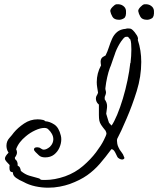

<svg xmlns="http://www.w3.org/2000/svg" viewBox="-20 -762 736 893"><path d="M304 94Q284 101 258 106Q232 111 204 111Q174 111 144 104.5Q114 98 89 84Q70 76 55 65.5Q40 55 40 41V40L39 39Q29 38 26.5 32.5Q24 27 24 20Q24 16 24 12.5Q24 9 25 6Q16 -4 9.5 -11Q3 -18 3 -25Q3 -35 20 -52L19 -53Q14 -61 12 -69Q10 -77 10 -84Q10 -105 23.5 -120Q37 -135 44 -145Q63 -168 92 -187.5Q121 -207 155 -207Q168 -207 181 -204Q186 -203 191 -198Q211 -197 232.5 -183Q254 -169 263 -131Q264 -127 264.5 -123Q265 -119 265 -114Q265 -95 256.5 -75.5Q248 -56 231.5 -43Q215 -30 190 -30Q171 -30 161 -39.5Q151 -49 145 -55Q138 -62 138 -67Q138 -77 153 -77Q163 -77 169 -72Q177 -66 184 -66Q196 -66 212 -79Q221 -88 224.5 -97Q228 -106 228 -114Q228 -127 221.5 -139Q215 -151 204 -161Q198 -167 186 -167Q168 -167 144 -156Q120 -145 100 -128Q84 -115 72.5 -100Q61 -85 55 -68Q57 -64 58 -60.5Q59 -57 59 -53Q59 -42 49 -29Q49 -25 50 -22Q64 -12 62 8Q70 12 73 18.5Q76 25 77 33Q96 49 116 55Q136 61 159 67Q163 68 165.5 70Q168 72 170 74Q175 75 180 75Q185 75 190 75Q234 75 283 58Q330 41 366 10Q402 -21 426.5 -53.5Q451 -86 463 -110.5Q475 -135 475 -139V-141Q475 -143 474 -146.5Q473 -150 471 -154Q457 -171 450.5 -181Q444 -191 442 -201Q440 -211 440 -228V-276L437 -278Q426 -289 426 -304Q426 -312 430 -318Q434 -324 436 -331Q434 -344 432 -356Q430 -368 430 -380Q430 -421 450 -458Q449 -463 448.5 -467.5Q448 -472 448 -476Q448 -484 452 -490.5Q456 -497 469 -503L471 -504Q480 -522 486.5 -542.5Q493 -563 501.5 -582Q510 -601 525 -613.5Q540 -626 565 -628Q573 -631 585 -629Q593 -628 603 -616Q607 -612 610 -607Q613 -602 617 -597Q624 -584 621 -577V-576Q637 -528 637 -474Q637 -406 616 -338.5Q595 -271 569 -211Q556 -180 544.5 -155.5Q533 -131 525 -116Q525 -115 524.5 -113Q524 -111 524 -108Q524 -102 525.5 -93.5Q527 -85 531 -77Q536 -65 544.5 -55Q553 -45 557 -32Q561 -26 555 -22Q551 -20 548 -20Q542 -20 535 -24Q528 -28 526 -32Q524 -37 516 -52.5Q508 -68 499 -68H498Q470 -30 444 0Q418 30 385.5 53Q353 76 304 94ZM499 -178Q511 -195 525 -228.5Q539 -262 551.5 -303.5Q564 -345 573 -388.5Q582 -432 586 -469H587Q589 -486 590 -501.5Q591 -517 591 -532Q591 -546 590 -558.5Q589 -571 586 -579Q583 -581 580 -585Q579 -587 577 -589Q575 -591 573 -591Q565 -591 562 -590Q554 -585 543 -569Q527 -545 517 -519Q515 -513 513 -507Q511 -501 509 -496Q504 -483 500 -470Q496 -457 491 -446Q484 -427 478.5 -402.5Q473 -378 470 -351Q470 -348 470.5 -345Q471 -342 472 -339Q472 -338 472.5 -336.5Q473 -335 473 -333Q473 -327 471 -321.5Q469 -316 467 -311V-300Q478 -285 478 -269Q478 -261 476.5 -252Q475 -243 474 -233L483 -203L487 -191L496 -181ZM664 -670Q641 -670 633 -684Q625 -698 623 -710Q622 -718 633 -729.5Q644 -741 651 -742Q670 -744 682.5 -735Q695 -726 696 -712Q698 -684 686.5 -677Q675 -670 664 -670ZM534 -670Q511 -670 503 -684Q495 -698 493 -710Q492 -718 503 -729.5Q514 -741 521 -742Q540 -744 552.5 -735Q565 -726 566 -712Q568 -684 556.5 -677Q545 -670 534 -670Z"/></svg>

Font: Are You Serious
Style: Regular
Weight: 400
Designer: Robert E. Leuschke
Foundry: Robert E. Leuschke
Version: Version 1.100